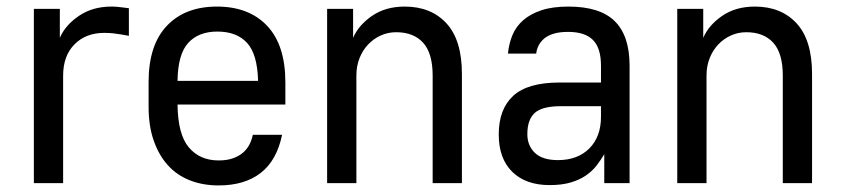

<svg xmlns="http://www.w3.org/2000/svg" viewBox="-20 -557 2560 584"><path d="M83 -530H162V-442Q179 -481 220.5 -509Q262 -537 319 -537Q330 -537 339 -536Q348 -535 356 -534Q365 -533 372 -532V-448Q362 -450 350 -452Q339 -454 325.5 -455.5Q312 -457 297 -457Q241 -457 206.5 -422Q172 -387 172 -327V0H83Z M645 7Q597 7 557.5 -8.5Q518 -24 490.5 -54.5Q463 -85 447.5 -129.5Q432 -174 432 -232V-308Q432 -420 487.5 -478.5Q543 -537 640 -537Q737 -537 792.5 -478.5Q848 -420 848 -306V-239H520Q521 -148 554.5 -108.5Q588 -69 645 -69Q670 -69 688.5 -75.5Q707 -82 719.5 -93Q732 -104 739 -118Q746 -132 749 -147H838Q822 -69 773 -31Q724 7 645 7ZM641 -461Q584 -461 552.5 -426.5Q521 -392 520 -311H765Q763 -392 731.5 -426.5Q700 -461 641 -461Z M975 -530H1054V-442Q1071 -481 1112 -509Q1153 -537 1211 -537Q1291 -537 1338 -486Q1385 -435 1385 -332V0H1296V-327Q1296 -395 1267 -427Q1238 -459 1185 -459Q1160 -459 1138 -449Q1116 -439 1099.5 -421.5Q1083 -404 1073.5 -380Q1064 -356 1064 -327V0H975Z M1652 6Q1579 6 1538 -34.5Q1497 -75 1497 -148Q1497 -225 1541 -265.5Q1585 -306 1682 -306H1808V-357Q1808 -411 1783.5 -435.5Q1759 -460 1708 -460Q1682 -460 1664 -454.5Q1646 -449 1635 -439.5Q1624 -430 1618 -418Q1612 -406 1611 -394H1525Q1528 -425 1539 -451Q1550 -477 1572 -496Q1594 -515 1627.5 -526Q1661 -537 1709 -537Q1805 -537 1850 -492.5Q1895 -448 1895 -357V0H1818V-88Q1808 -71 1795 -54Q1782 -37 1762.5 -23.5Q1743 -10 1716 -2Q1689 6 1652 6ZM1677 -70Q1737 -70 1772.5 -105.5Q1808 -141 1808 -202V-234H1686Q1629 -234 1606.5 -213.5Q1584 -193 1584 -149Q1584 -114 1607 -92Q1630 -70 1677 -70Z M2040 -530H2119V-442Q2136 -481 2177 -509Q2218 -537 2276 -537Q2356 -537 2403 -486Q2450 -435 2450 -332V0H2361V-327Q2361 -395 2332 -427Q2303 -459 2250 -459Q2225 -459 2203 -449Q2181 -439 2164.5 -421.5Q2148 -404 2138.5 -380Q2129 -356 2129 -327V0H2040Z"/></svg>

Font: Golos UI
Style: Regular
Weight: 400
Designer: A.Korolkova, Vitaly Kuzmin
Foundry: ParaType Ltd
Version: Version 2.000